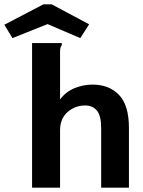

<svg xmlns="http://www.w3.org/2000/svg" viewBox="-94 -872 664 892"><path d="M55 -672H193V-662Q188 -656 186.5 -649Q185 -642 185 -625V-410Q212 -446 252.5 -462.5Q293 -479 336 -479Q413 -479 459 -431Q505 -383 505 -278V0H376V-276Q376 -335 356 -358.5Q336 -382 302 -382Q255 -382 220 -351.5Q185 -321 185 -266V0H55ZM-36 -695 -74 -757 108 -852H146L320 -759L279 -695L127 -760Z"/></svg>

Font: Inconsolata SemiExpanded ExtraBold
Style: Regular
Weight: 800
Width: 6
Monospace: yes
Designer: Raph Levien, Cyreal, Brenton Simpson
Foundry: Raph Levien, Cyreal, Google
Version: Version 3.001; ttfautohint (v1.8.2.53-6de2)